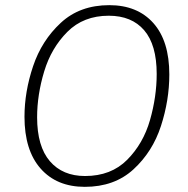

<svg xmlns="http://www.w3.org/2000/svg" viewBox="-20 -714 729 745"><path d="M637 -425Q637 -325 604.5 -225Q572 -125 498 -57Q424 11 309 11Q200 11 137.5 -60Q75 -131 75 -261Q75 -358 108.5 -457.5Q142 -557 216 -625.5Q290 -694 404 -694Q513 -694 575 -624.5Q637 -555 637 -425ZM124 -259Q124 -146 173.5 -88.5Q223 -31 310 -31Q411 -31 473.5 -94Q536 -157 562 -248Q588 -339 588 -427Q588 -540 539.5 -596.5Q491 -653 402 -653Q304 -653 241.5 -590.5Q179 -528 151.5 -437Q124 -346 124 -259Z"/></svg>

Font: Fira Sans ExtraLight
Style: Italic
Weight: 275
Italic angle: -8°
Designer: Carrois Corporate & Edenspiekermann AG
Foundry: Carrois Corporate GbR & Edenspiekermann AG
Version: Version 4.203